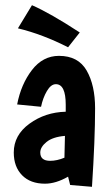

<svg xmlns="http://www.w3.org/2000/svg" viewBox="-20 -697 430 739"><path d="M138 -286 46 -295Q61 -373 103 -427.5Q145 -482 207 -482Q281 -482 313.5 -425.5Q346 -369 346 -280Q346 -161 334 22L250 15L242 -17Q195 10 153 10Q97 10 65 -22.5Q33 -55 33 -110Q33 -177 93.5 -221Q154 -265 233 -267V-294Q233 -373 195 -373Q176 -373 160.5 -346.5Q145 -320 138 -286ZM228 -90 230 -174Q183 -170 159 -150.5Q135 -131 135 -110Q135 -78 173 -78Q199 -78 228 -90ZM287 -572 242 -515Q144 -565 49 -588L103 -677Q174 -646 287 -572Z"/></svg>

Font: Boogaloo
Style: Regular
Weight: 400
Designer: John Vargas Beltran
Foundry: John Vargas Beltran
Version: Version 1.001